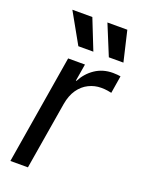

<svg xmlns="http://www.w3.org/2000/svg" viewBox="-141 -800 638 864"><g transform="rotate(20 178.5 -367.5)"><path d="M22 0 108.4 -522.5H189L175.3 -440.4H178.2Q199.2 -481 235.8 -505.6Q272.5 -530.3 320.8 -530.3Q331.5 -530.3 341.8 -529.3Q352.1 -528.3 357.4 -527.3L343.8 -443.4Q338.4 -444.8 324.7 -447Q311 -449.2 293.5 -449.2Q262.7 -449.2 234.4 -435.3Q206.1 -421.4 186.5 -393.3Q167 -365.2 159.7 -322.8L106 0ZM278.8 -589.8 219.2 -734.9H314.5L348.6 -589.8ZM132.8 -589.8 51.3 -734.9H147L204.6 -589.8Z"/></g></svg>

Font: Inter 28pt
Style: Italic
Weight: 400
Italic angle: -9.3988°
Designer: Rasmus Andersson
Foundry: rsms
Version: Version 4.001;git-66647c0bb